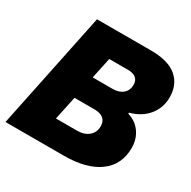

<svg xmlns="http://www.w3.org/2000/svg" viewBox="-162 -884 1031 1039"><g transform="rotate(30 353.0 -364.5)"><path d="M154 -729H491Q600 -729 653 -684Q706 -639 706 -559Q706 -494 666.5 -445.5Q627 -397 557 -378L556 -371Q606 -357 635.5 -316Q665 -275 665 -220Q665 -115 587 -57.5Q509 0 368 0H3ZM461 -238Q461 -269 441 -284.5Q421 -300 387 -300H261L230 -153H362Q407 -153 434 -176Q461 -199 461 -238ZM415 -445Q456 -445 479.5 -465.5Q503 -486 503 -521Q503 -548 485.5 -562Q468 -576 438 -576H319L291 -445Z"/></g></svg>

Font: Mona Sans Black
Style: Italic
Weight: 900
Italic angle: -11.7°
Designer: Deni Anggara
Foundry: GitHub
Version: Version 2.000